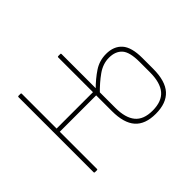

<svg xmlns="http://www.w3.org/2000/svg" viewBox="-107 -661 851 851"><g transform="rotate(-45 318.5 -235.5)"><path d="M76 0Q72 0 72 -4V-475Q72 -479 76 -479H90Q93 -479 93 -475V-257H324V-237H93V-4Q93 0 90 0ZM450 8Q384 8 352.5 -28Q321 -64 321 -138V-475Q321 -479 325 -479H339Q342 -479 342 -475V-138Q342 -75 368 -43.5Q394 -12 450 -12Q508 -12 535 -44Q562 -76 562 -141V-206Q562 -268 540.5 -291.5Q519 -315 479 -315Q441 -315 406.5 -290.5Q372 -266 338 -231V-257Q372 -291 406 -313.5Q440 -336 482 -336Q530 -336 556.5 -306.5Q583 -277 583 -209V-142Q583 -65 550 -28.5Q517 8 450 8Z"/></g></svg>

Font: Sofia Sans Condensed Thin
Style: Regular
Weight: 250
Version: Version 4.100